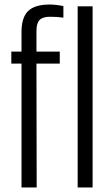

<svg xmlns="http://www.w3.org/2000/svg" viewBox="-20 -828 482 848"><path d="M75 0V-547H30V-600H75V-686Q75 -751 104.5 -779.5Q134 -808 200 -808Q213 -808 230 -806Q247 -804 260 -801V-750Q247 -752 232 -753Q217 -754 201 -754Q169 -754 155 -740Q141 -726 141 -691V-600H244V-547H141L142 0ZM323 0V-800H389V0Z"/></svg>

Font: Big Shoulders Display
Style: Regular
Weight: 400
Designer: Patric King
Foundry: XO Type Co
Version: Version 1.000; ttfautohint (v1.8.2)